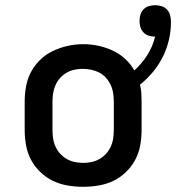

<svg xmlns="http://www.w3.org/2000/svg" viewBox="-20 -711 678 739"><path d="M300 8Q270 8 240.5 3Q211 -2 184.5 -14.5Q158 -27 136 -48Q114 -69 100 -95Q86 -121 80.5 -150.5Q75 -180 75 -210V-320Q75 -350 80.5 -379.5Q86 -409 100 -435Q114 -461 136 -482Q158 -503 185 -515.5Q212 -528 241 -534.5Q270 -541 300 -541Q329 -541 357.5 -535Q386 -529 412.5 -517Q439 -505 461 -485Q483 -465 497 -440Q526 -466 547 -499Q568 -532 577 -570Q577 -570 577 -570Q577 -570 577 -570Q565 -570 553 -573.5Q541 -577 532.5 -586Q524 -595 520.5 -606.5Q517 -618 517 -630Q517 -643 520.5 -654.5Q524 -666 532.5 -675Q541 -684 553 -687.5Q565 -691 578 -691Q590 -691 602.5 -687Q615 -683 623.5 -673.5Q632 -664 635 -651.5Q638 -639 638 -626Q638 -591 630 -557Q622 -523 606.5 -492Q591 -461 568.5 -434Q546 -407 519 -385Q519 -385 519 -384.5Q519 -384 519 -384Q523 -369 524 -352.5Q525 -336 525 -320V-210Q525 -180 519.5 -150.5Q514 -121 500 -95Q486 -69 464 -48Q442 -27 415.5 -14.5Q389 -2 359.5 3Q330 8 300 8ZM300 -84Q316 -84 332.5 -87.5Q349 -91 363 -99Q377 -107 388 -119Q399 -131 406 -146Q413 -161 415.5 -177.5Q418 -194 418 -210V-320Q418 -336 415.5 -352.5Q413 -369 406 -384Q399 -399 388 -411.5Q377 -424 362.5 -431.5Q348 -439 331.5 -442.5Q315 -446 298 -446Q282 -446 266 -442.5Q250 -439 236 -431Q222 -423 211 -410.5Q200 -398 193.5 -383Q187 -368 184.5 -352Q182 -336 182 -320V-210Q182 -194 184.5 -177.5Q187 -161 194 -146Q201 -131 212 -119Q223 -107 237 -99Q251 -91 267.5 -87.5Q284 -84 300 -84Z"/></svg>

Font: Iosevka Curly SmBdEx
Style: Regular
Weight: 600
Width: 7
Monospace: yes
Designer: Belleve Invis
Foundry: Belleve Invis
Version: Version 11.1.0; ttfautohint (v1.8.3)